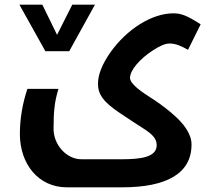

<svg xmlns="http://www.w3.org/2000/svg" viewBox="-20 -561 923 821"><path d="M386 -541H289L224 -412L161 -541H63L174 -342H276ZM266 240H502C694 240 799 180 799 57C799 14 770 -31 711 -80C681 -105 652 -126 625 -143C589 -166 536 -201 536 -228C536 -261 578 -310 636 -347C665 -366 688 -375 705 -375C733 -375 757 -363 784 -348L838 -457C778 -496 753 -504 721 -504C630 -504 523 -437 452 -337C417 -287 399 -242 399 -203C399 -158 421 -125 495 -76C532 -51 563 -31 591 -13C634 14 650 33 650 60C650 111 582 120 501 120H328C265 120 209 59 209 -10C209 -83 213 -126 230 -181H97C76 -117 65 -53 65 12C65 140 144 240 266 240Z"/></svg>

Font: Noto Kufi Arabic
Style: Bold
Weight: 700
Designer: Monotype Design Team, David Williams, Khaled Hosny
Foundry: Google LLC
Version: Version 2.109